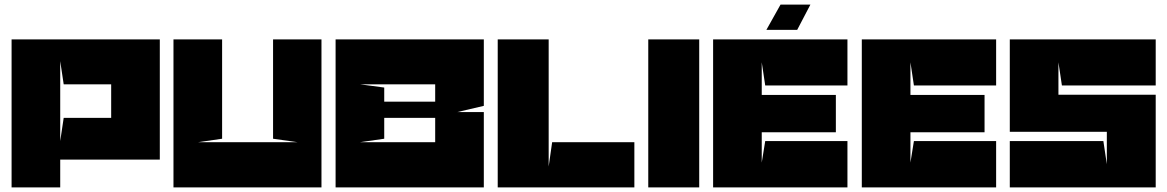

<svg xmlns="http://www.w3.org/2000/svg" viewBox="-20 -809 5040 829"><path d="M240 -545 255 -445H443H460V-300H443H255L240 -200ZM240 -120H670V-639H30V0H240Z M835 -195 939 -210V-639H729V0H1368V-639H1159V-210L1265 -195H835Z M1859 -300V-195H1534L1639 -210V-300H1859ZM1859 -445V-370H1639V-431L1534 -445H1859ZM2069 -639H1429C1429 -429 1429 -218 1429 0C1639 0 1859 0 2069 0V-325H1954L2069 -352V-639Z M2364 -195 2349 -90V-639H2129V0H2719V-195H2364Z M2779 0H2999V-639H2779V0Z M3289 -680H3422L3479 -789H3350ZM3284 -200H3639V0H3059V-639H3639V-440H3284L3269 -540V-399H3589V-238H3269V-107Z M3911 -107V-238H4231V-399H3911V-540L3926 -440H4281V-639H3701V0H4281V-200H3926Z M4340 -639V-240H4759V-100L4744 -200H4340V0H4970V-400H4550V-540L4565 -440H4970V-639H4340Z"/></svg>

Font: Banana Brick
Style: Regular
Weight: 400
Designer: artmaker
Foundry: artmaker
Version: Version 4.000 2011 initial release